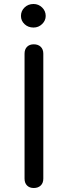

<svg xmlns="http://www.w3.org/2000/svg" viewBox="-20 -932 340 962"><path d="M103 -37V-663Q103 -685 115.5 -697.5Q128 -710 149 -710Q171 -710 184 -697.5Q197 -685 197 -663V-37Q197 -15 184 -2.5Q171 10 149 10Q128 10 115.5 -2.5Q103 -15 103 -37ZM85 -852Q85 -877 103 -894.5Q121 -912 148 -912Q173 -912 191 -894.5Q209 -877 209 -852Q209 -829 191 -811.5Q173 -794 148 -794Q121 -794 103 -811Q85 -828 85 -852Z"/></svg>

Font: Kodchasan Medium
Style: Regular
Weight: 500
Designer: Katatrad Aksorn Co.,Ltd.
Foundry: Cadson Demak Co.,Ltd.
Version: Version 1.000; ttfautohint (v1.6)